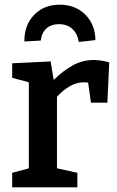

<svg xmlns="http://www.w3.org/2000/svg" viewBox="-20 -799 501 819"><path d="M32 0V-62L103 -81V-448L32 -467V-529L196 -537L209 -458Q250 -498 291 -520.5Q332 -543 379 -543Q410 -543 446 -533L438 -361H368L356 -446Q348 -448 338 -448Q307 -448 277.5 -431Q248 -414 223 -386V-81L310 -62V0ZM235 -779Q301 -779 343.5 -737Q386 -695 387 -628L316 -620Q311 -655 288.5 -675.5Q266 -696 232 -696Q198 -696 177.5 -677Q157 -658 154 -626L84 -622Q83 -691 125 -735Q167 -779 235 -779Z"/></svg>

Font: Bitter SemiBold
Style: Regular
Weight: 600
Designer: Sol Matas, and Bitter project Authors
Foundry: Sol Matas
Version: Version 2.001